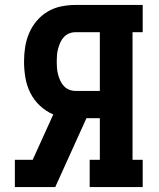

<svg xmlns="http://www.w3.org/2000/svg" viewBox="-20 -755 640 775"><path d="M40 0V-110H112L195 -293Q165 -306 141 -328.5Q117 -351 102.5 -380Q88 -409 82.5 -441.5Q77 -474 77 -506Q77 -536 81.5 -565Q86 -594 97.5 -621Q109 -648 128 -670.5Q147 -693 172 -708Q197 -723 226 -729Q255 -735 285 -735H556V-625H515V-110H556V0H342V-110H383V-278H329L203 0ZM285 -388H383V-625H285Q271 -625 259 -620Q247 -615 238 -605.5Q229 -596 223.5 -583.5Q218 -571 214.5 -558.5Q211 -546 210 -532.5Q209 -519 209 -506Q209 -493 210 -480Q211 -467 214.5 -454Q218 -441 223.5 -429Q229 -417 238 -407.5Q247 -398 259 -393Q271 -388 285 -388Z"/></svg>

Font: Iosevka HT Extrabold Extended
Style: Regular
Weight: 800
Width: 7
Monospace: yes
Designer: Belleve Invis
Foundry: Belleve Invis
Version: Version 32.3.0; ttfautohint (v1.8.4)